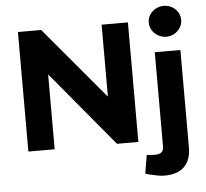

<svg xmlns="http://www.w3.org/2000/svg" viewBox="-63 -845 1199 1120"><g transform="rotate(-5 537.0 -284.5)"><path d="M76 0V-700H212L564 -281H566V-700H720V0H595L232 -436H230V0ZM856 209Q835 209 812 204.5Q789 200 765 194L744 188L762 80L775 81Q783 82 793 82.5Q803 83 812 83Q836 83 848.5 72.5Q861 62 861 38V-513H1011V56Q1011 131 971.5 170Q932 209 856 209ZM936 -597Q911 -597 889 -609.5Q867 -622 854 -642.5Q841 -663 841 -688Q841 -713 854 -733.5Q867 -754 889 -766Q911 -778 936 -778Q962 -778 983.5 -766Q1005 -754 1018 -733.5Q1031 -713 1031 -688Q1031 -663 1018 -642.5Q1005 -622 984 -609.5Q963 -597 936 -597Z"/></g></svg>

Font: REM SemiBold
Style: Regular
Weight: 600
Designer: Octavio Pardo
Foundry: Ashler Design
Version: Version 1.005;gftools[0.9.28]